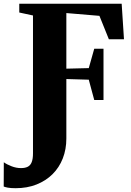

<svg xmlns="http://www.w3.org/2000/svg" viewBox="-75 -763 708 1036"><path d="M9.5 252.5Q-17 252.5 -32.8 249.5Q-48.5 246.5 -55 243.5L-54.5 112.5Q-38 124.5 -12.5 134.2Q13 144 38 144Q61 144 75.2 136.5Q89.5 129 96.2 111.5Q103 94 103 64.5V-679.5L29 -695.5V-743H581.5L594 -551H512.5L461.5 -677.5L283 -692.5V-392.5L404 -395.5L433.5 -500H483.5V-223.5H433.5L404 -333L283 -336.5V-15.5Q283 42.5 263.8 91.8Q244.5 141 208.5 176.8Q172.5 212.5 122 232.5Q71.5 252.5 9.5 252.5Z"/></svg>

Font: Merriweather 72pt Black
Style: Regular
Weight: 900
Version: Version 2.100